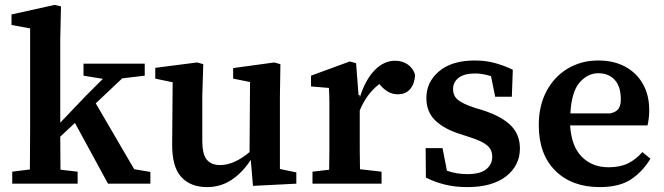

<svg xmlns="http://www.w3.org/2000/svg" viewBox="-20 -750 2711 784"><path d="M30 0V-49L102 -58Q102 -96 102.5 -136.5Q103 -177 103 -213V-634L27 -648V-691L203 -730L229 -724L226 -589V-249L327 -355L400 -428L321 -441V-490H571V-441L479 -430L371 -328L528 -59L594 -48V0H421L286 -248L226 -192Q226 -159 226.5 -124.5Q227 -90 227 -57L297 -49V0Z M1013 9 1004 -97Q970 -45 925.5 -15.5Q881 14 825 14Q758 14 720 -27.5Q682 -69 683 -163L685 -414L614 -429V-473L785 -495L810 -488L806 -358V-175Q806 -121 824 -98.5Q842 -76 879 -76Q909 -76 940 -90.5Q971 -105 999 -129L1001 -415L932 -429V-472L1100 -495L1125 -488L1123 -358V-60L1190 -46V0Z M1256 0V-49L1324 -57Q1325 -95 1325 -137Q1325 -179 1325 -213V-267Q1325 -305 1325 -332.5Q1325 -360 1323 -391L1250 -397V-441L1408 -499L1434 -492L1444 -362L1449 -361V-355H1450Q1473 -426 1510.5 -464Q1548 -502 1593 -502Q1624 -502 1646 -486Q1668 -470 1675 -444Q1673 -408 1655 -386.5Q1637 -365 1605 -365Q1583 -365 1566 -374.5Q1549 -384 1534 -401L1529 -407Q1477 -367 1449 -299V-213Q1449 -179 1449 -138Q1449 -97 1450 -59L1538 -49V0Z M1888 14Q1838 14 1796 3.5Q1754 -7 1719 -25L1718 -145H1787L1805 -53Q1844 -39 1888 -39Q1941 -39 1965.5 -59Q1990 -79 1990 -110Q1990 -139 1969 -156.5Q1948 -174 1898 -190L1858 -203Q1794 -223 1757.5 -258Q1721 -293 1721 -350Q1721 -415 1773 -459Q1825 -503 1919 -503Q1963 -503 2001.5 -492.5Q2040 -482 2074 -465L2070 -355H2002L1985 -439Q1969 -444 1953 -447Q1937 -450 1919 -450Q1876 -450 1853 -432.5Q1830 -415 1830 -386Q1830 -359 1849.5 -342.5Q1869 -326 1921 -309L1954 -299Q2030 -274 2066.5 -237Q2103 -200 2103 -144Q2103 -74 2046.5 -30Q1990 14 1888 14Z M2423 -451Q2380 -451 2347 -413.5Q2314 -376 2309 -287H2472Q2498 -293 2506.5 -307Q2515 -321 2515 -344Q2515 -397 2490 -424Q2465 -451 2423 -451ZM2429 14Q2315 14 2247.5 -53Q2180 -120 2180 -239Q2180 -319 2212 -378.5Q2244 -438 2299 -470.5Q2354 -503 2423 -503Q2486 -503 2532.5 -478Q2579 -453 2605 -407.5Q2631 -362 2631 -300Q2631 -282 2629 -266Q2627 -250 2624 -238H2308Q2313 -153 2355.5 -110Q2398 -67 2465 -67Q2512 -67 2544.5 -83Q2577 -99 2603 -129L2636 -102Q2604 -49 2556.5 -17.5Q2509 14 2429 14Z"/></svg>

Font: Source Serif 4 SmText Semibold
Style: Regular
Weight: 600
Designer: Frank Grießhammer
Foundry: Adobe
Version: Version 4.005;hotconv 1.1.0;makeotfexe 2.6.0